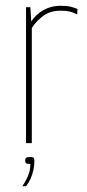

<svg xmlns="http://www.w3.org/2000/svg" viewBox="-20 -495 300 664"><path d="M70 0V-470H85L88 -421Q105 -446 131 -460.5Q157 -475 189 -475Q211 -475 223.5 -472Q236 -469 248 -464L247 -445Q234 -452 221.5 -455Q209 -458 189 -458Q154 -458 130 -440.5Q106 -423 90 -398V0ZM57 149Q69 132 77 113Q85 94 85 72Q72 72 69.5 69Q67 66 67 62Q67 56 69 52Q71 48 84 48Q95 48 97 51.5Q99 55 99 61Q99 76 95.5 92.5Q92 109 85.5 123.5Q79 138 70 149Z"/></svg>

Font: Smooch Sans Thin Thin
Style: Regular
Weight: 250
Version: Version 1.010